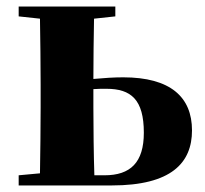

<svg xmlns="http://www.w3.org/2000/svg" viewBox="-20 -566 626 586"><path d="M268 -31C266 -89 265 -180 265 -238V-294C278 -295 291 -295 305 -295C380 -295 419 -262 419 -161C419 -70 378 -31 299 -31ZM332 -516V-546H37V-516L102 -509C103 -451 104 -364 104 -308V-238C104 -182 103 -95 102 -37L37 -31V0H321C503 0 566 -69 566 -168C566 -270 500 -330 356 -330C328 -330 297 -328 265 -325C265 -381 266 -457 267 -509Z"/></svg>

Font: Noto Serif TC Black
Style: Regular
Weight: 900
Version: Version 1.001;PS 1.001;hotconv 16.6.54;makeotf.lib2.5.65590